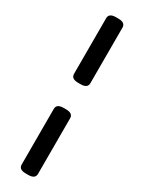

<svg xmlns="http://www.w3.org/2000/svg" viewBox="-238 -799 726 968"><g transform="rotate(30 125.0 -315.0)"><path d="M119 -388Q78 -388 78 -417V-741Q78 -770 119 -770H132Q173 -770 173 -741V-417Q173 -388 132 -388ZM119 140Q78 140 78 111V-213Q78 -242 119 -242H132Q173 -242 173 -213V111Q173 140 132 140Z"/></g></svg>

Font: Asap SemiBold
Style: Regular
Weight: 600
Designer: Pablo Cosgaya
Foundry: Omnibus-Type
Version: Version 3.001; ttfautohint (v1.8.3)